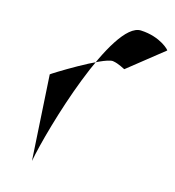

<svg xmlns="http://www.w3.org/2000/svg" viewBox="-119 -1116 937 1027"><g transform="rotate(15 349.0 -602.5)"><path d="M124 -662 152 -190C187 -378 376 -1022 535 -1015C646 -1010 702 -948 698 -948L502 -792C498 -792 467 -813 432 -818C377 -823 120 -662 124 -662Z"/></g></svg>

Font: PlasticEraser
Style: It
Weight: 400
Foundry: Cannot Into Space Fonts
Version: Version 0.43